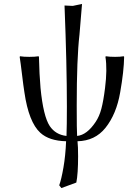

<svg xmlns="http://www.w3.org/2000/svg" viewBox="-20 -718 678 976"><path d="M374 0Q377 26 377 76Q377 165 368 210L292 238L281 224Q292 194 302.5 133.5Q313 73 316 0Q230 -2 185 -43Q126 -97 104 -249Q99 -280 92 -339Q85 -398 80 -429L82 -432Q100 -429 129 -429Q158 -429 176 -432L178 -429Q180 -338 186 -271Q200 -127 233 -77Q263 -33 318 -27Q320 -78 320 -176Q320 -388 308 -690L350 -688L397 -698L384 -542Q370 -421 370 -181Q370 -51 372 -27Q422 -32 466 -98Q485 -126 495.5 -166Q506 -206 514 -271Q526 -365 516 -429L518 -432Q536 -429 565 -429Q591 -429 609 -432L611 -429Q610 -357 591 -249Q572 -138 516 -68Q463 -2 374 0Z"/></svg>

Font: Libertinus Sans
Style: Regular
Weight: 400
Designer: Philipp H. Poll
Foundry: Khaled Hosny
Version: Version 6.1